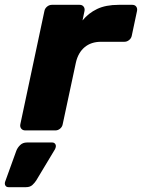

<svg xmlns="http://www.w3.org/2000/svg" viewBox="-83 -540 588 795"><path d="M21.6 0Q11 0 5.1 -7.2Q-0.9 -14.5 1.1 -25.1L100.9 -494.5Q102.9 -505.1 111.9 -512.6Q121 -520 131.6 -520H247Q257.6 -520 263.2 -512.6Q268.9 -505.1 266.9 -494.5L258.7 -455.4Q283 -485.4 318.9 -502.7Q354.7 -520 408.5 -520H464.9Q475.5 -520 480.9 -512.8Q486.4 -505.5 484.4 -494.9L462.6 -392.1Q460.6 -381.5 451.7 -374.3Q442.9 -367 432.2 -367H335.5Q294.2 -367 267.4 -344.5Q240.5 -322 231.2 -280.8L176.5 -25.1Q174.5 -14.5 165.7 -7.2Q157 0 146.4 0ZM-47.7 235Q-56.4 235 -60.4 228.7Q-64.5 222.4 -62.1 213.4L-15.5 84.5Q-10.5 71.2 0.6 60.6Q11.6 50 28.6 50H133Q141.2 50 145.5 55.9Q149.7 61.9 147.7 69.7Q146.7 71.9 146 74.8Q145.2 77.8 142.9 80.9L67.1 207.1Q60.7 217.1 51 226.1Q41.2 235 24.6 235Z"/></svg>

Font: Rubik Light
Style: Italic
Weight: 300
Italic angle: -12°
Designer: Hubert and Fischer
Foundry: Hubert and Fischer
Version: Version 2.300;gftools[0.9.30]